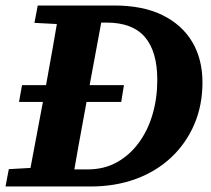

<svg xmlns="http://www.w3.org/2000/svg" viewBox="-27 -677 766 697"><path d="M413 -307H42L53 -368H423ZM-7 0 5 -63 131 -70H150L144 0ZM71 0 138 -356Q152 -431 165 -506.5Q178 -582 191 -657H352L286 -301Q272 -226 258.5 -150.5Q245 -75 232 0ZM98 -594 110 -657H253L246 -587H232ZM167 0 172 -62H291Q351 -62 397.5 -88Q444 -114 477 -159Q510 -204 527 -262.5Q544 -321 544 -387Q544 -490 499 -542.5Q454 -595 360 -595H278L283 -657H388Q492 -657 563 -622Q634 -587 671 -524.5Q708 -462 708 -378Q708 -295 678.5 -226Q649 -157 595 -106Q541 -55 466.5 -27.5Q392 0 301 0Z"/></svg>

Font: Source Serif 4
Style: Bold Italic
Weight: 700
Italic angle: -12°
Designer: Frank Grießhammer
Foundry: Adobe Systems Incorporated
Version: Version 4.004;hotconv 1.0.116;makeotfexe 2.5.65601